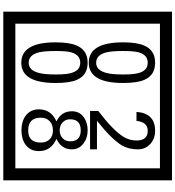

<svg xmlns="http://www.w3.org/2000/svg" viewBox="32 -1032 1090 1195"><g transform="rotate(90 577.5 -435.0)"><path d="M1103 90H53V-960H1103ZM1028 15V-885H128V15ZM497 -656Q497 -442 371 -442Q244 -442 244 -656Q244 -744 265 -789Q294 -855 371 -855Q448 -855 477 -789Q497 -745 497 -656ZM444 -656Q444 -723 435 -752Q420 -809 371 -809Q322 -809 306 -752Q298 -723 298 -656Q298 -587 306 -553Q322 -488 371 -488Q419 -488 435 -554Q444 -587 444 -656ZM910 -450H671V-501Q792 -593 832 -658Q855 -696 855 -739Q855 -809 795 -809Q740 -809 733 -739H677Q685 -855 795 -855Q843 -855 876.5 -825Q910 -795 910 -747Q910 -691 886 -649Q848 -585 732 -493H910ZM497 -236Q497 -22 371 -22Q244 -22 244 -236Q244 -324 265 -369Q294 -435 371 -435Q448 -435 477 -369Q497 -325 497 -236ZM444 -236Q444 -303 435 -332Q420 -389 371 -389Q322 -389 306 -332Q298 -303 298 -236Q298 -167 306 -133Q322 -68 371 -68Q419 -68 435 -134Q444 -167 444 -236ZM921 -132Q921 -79 882 -49Q846 -23 792 -23Q737 -23 701 -49Q661 -79 661 -132Q661 -207 736 -241Q673 -271 673 -337Q673 -384 710 -411Q744 -435 792 -435Q839 -435 872 -410Q910 -383 910 -337Q910 -271 845 -241Q921 -207 921 -132ZM860 -326Q860 -392 792 -392Q723 -392 723 -326Q723 -297 742.5 -279Q762 -261 792 -261Q821 -261 840.5 -279Q860 -297 860 -326ZM868 -143Q868 -178 847.5 -198.5Q827 -219 792 -219Q756 -219 734.5 -198.5Q713 -178 713 -143Q713 -65 792 -65Q868 -65 868 -143Z"/></g></svg>

Font: Unicode BMP Fallback SIL
Style: Regular
Weight: 400
Foundry: NRSI, SIL International
Version: Version 5.1 Based on Unicode 5.1